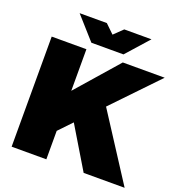

<svg xmlns="http://www.w3.org/2000/svg" viewBox="-158 -1047 1104 1180"><g transform="rotate(20 394.0 -457.0)"><path d="M49 -720H276V-448L514 -720H788L510 -430L788 0H520L357 -271L276 -186V0H49ZM161 -914H339L396 -859L453 -914H631L501 -768H291Z"/></g></svg>

Font: Aspekta 1000
Style: Regular
Weight: 1000
Designer: Ivo Dolenc
Version: Version 2.000